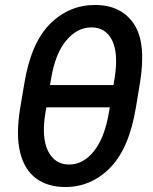

<svg xmlns="http://www.w3.org/2000/svg" viewBox="-20 -746 618 776"><path d="M545.5 -409.8 529.1 -310.4Q501.8 -146 425.2 -68Q348.7 9.9 243.6 9.9Q173.7 9.9 126.4 -24.5Q79.2 -58.9 61.4 -129.8Q43.7 -200.6 61.8 -310.4L78.5 -409.8Q105.5 -572.8 182.2 -649.3Q258.9 -725.9 364 -725.9Q469.5 -725.9 521 -649.5Q572.4 -573.2 545.5 -409.8ZM182.2 -402.3H438.6L442.8 -427.2Q459.5 -530.2 433.2 -582.7Q407 -635.3 349.8 -635.3Q291.9 -635.3 247.5 -582.2Q203.1 -529.1 186.4 -427.2ZM420.5 -293.3 423.7 -312.1H167.3L164.1 -293.3Q146.7 -191.1 174 -136Q201.3 -81 259.2 -81Q316.4 -81 359.7 -135.1Q403.1 -189.3 420.5 -293.3Z"/></svg>

Font: Inter UI Medium
Style: Italic
Weight: 500
Italic angle: 9.39999°
Designer: Rasmus Andersson
Foundry: rsms
Version: 3.2;8d6f07862